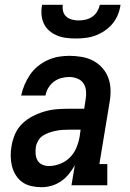

<svg xmlns="http://www.w3.org/2000/svg" viewBox="-20 -770 540 798"><path d="M153 8Q153 8 153 8Q153 8 153 8Q131 8 110.5 3.5Q90 -1 73.5 -12.5Q57 -24 46 -41.5Q35 -59 30 -78.5Q25 -98 24.5 -120Q24 -142 28 -163Q32 -188 42.5 -212.5Q53 -237 72 -255.5Q91 -274 115 -286.5Q139 -299 164.5 -306.5Q190 -314 215 -316Q240 -318 265 -318H330L336 -357Q339 -374 337.5 -392Q336 -410 327 -423.5Q318 -437 301.5 -443.5Q285 -450 268 -450Q251 -450 234.5 -445.5Q218 -441 204 -430.5Q190 -420 181 -405Q172 -390 169 -373H68Q73 -396 82 -417.5Q91 -439 104.5 -459Q118 -479 137 -494.5Q156 -510 178 -520Q200 -530 222.5 -534Q245 -538 268 -538Q294 -538 320 -533.5Q346 -529 367.5 -517.5Q389 -506 405.5 -487.5Q422 -469 430.5 -445.5Q439 -422 439.5 -395.5Q440 -369 435 -342L393 -88H426V0H277L291 -83Q280 -64 266 -46.5Q252 -29 233.5 -16.5Q215 -4 194.5 2Q174 8 153 8ZM183 -80Q206 -80 229.5 -89Q253 -98 270.5 -115.5Q288 -133 297.5 -156Q307 -179 311 -202L315 -231H265Q251 -231 237.5 -230Q224 -229 210.5 -226Q197 -223 183.5 -218.5Q170 -214 158 -206Q146 -198 138.5 -185Q131 -172 129 -159Q127 -145 128 -130.5Q129 -116 135.5 -104Q142 -92 155 -86Q168 -80 183 -80ZM295 -610Q275 -610 255 -612.5Q235 -615 217 -622.5Q199 -630 184.5 -642.5Q170 -655 162 -672.5Q154 -690 152.5 -710Q151 -730 155 -750H241Q239 -736 242.5 -722.5Q246 -709 256 -700.5Q266 -692 279.5 -688.5Q293 -685 307 -685Q322 -685 336.5 -688.5Q351 -692 363.5 -700.5Q376 -709 384 -722.5Q392 -736 395 -750H481Q478 -729 470 -709Q462 -689 448 -672Q434 -655 415.5 -642.5Q397 -630 377 -622.5Q357 -615 336 -612.5Q315 -610 295 -610Z"/></svg>

Font: Iosevka Slab Semibold Oblique
Style: Regular
Weight: 600
Italic angle: -9°
Monospace: yes
Designer: Belleve Invis
Foundry: Belleve Invis
Version: Version 11.1.1; ttfautohint (v1.8.3)